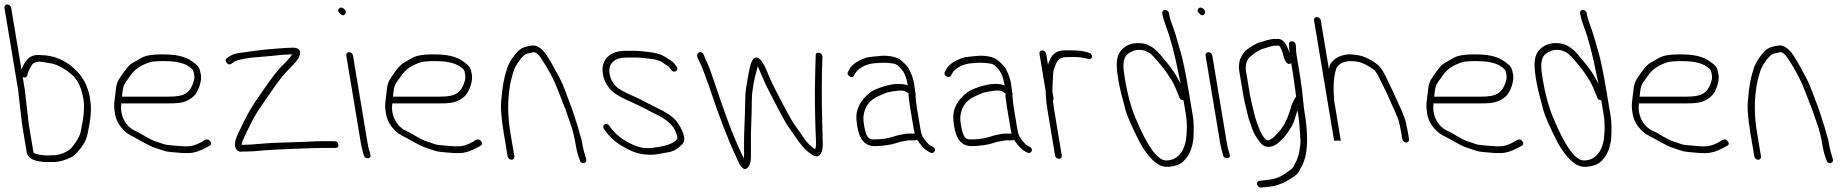

<svg xmlns="http://www.w3.org/2000/svg" viewBox="-74 -708 8260 858"><path d="M75.5 -27 54.5 -153 36.9 -307 27.4 -364C28.2 -363.3 28.9 -363 29.5 -363C39.2 -360 45.4 -362.6 48.2 -371L50.4 -382C52.1 -388 56 -396.3 62.2 -407C73.5 -426.3 73.1 -426.3 93.5 -432.1C102.2 -434.6 142.9 -426.6 163.6 -423C192.1 -414 219.6 -398.1 246.3 -375.2C272.9 -352.4 290.4 -315.7 298.9 -265C304.6 -230.8 300.5 -182 286.5 -118.8C282.1 -98.7 268.9 -75.4 246.8 -49C233.7 -33.2 198.5 -14 159.7 -14C151.7 -14 143.9 -13.8 136.2 -13.4C127.1 -12.9 77 -17.9 75.5 -27ZM-54.1 -673 6.9 -307 24.5 -153 45.5 -27C48.9 -6.4 66.9 6.8 99.3 12.7C116.6 15.9 131.1 17 142.7 16H165.7C190.8 16 218.3 8.2 248.3 -7.5C256.5 -11.8 266.9 -21.6 279.2 -36.9C312 -77.3 314.2 -87.8 326.5 -158C333.4 -197.3 334.2 -233 328.9 -265C321.3 -310.7 305.4 -348 281.2 -377C232.5 -433.7 172.8 -462 102.1 -462C73.5 -464.3 51.8 -452.8 36.8 -427.5C29.5 -415.2 24.6 -405 21.9 -397L-24.1 -673C-25.4 -680.9 -33.7 -688 -41.6 -688C-49.5 -688 -55.4 -680.9 -54.1 -673Z M471 -276C473.2 -294 474 -310.8 479.4 -325.8C481.9 -333 492.2 -348.4 510 -372C528 -398.4 556.8 -417.8 596.4 -430C607.2 -433.3 627.9 -435 658.6 -435C697.5 -435 744.2 -430.6 771.8 -409.5C788.8 -396.5 789.8 -397.7 793.7 -374C795.4 -364 794.7 -354.3 791.5 -345C783.1 -315.5 769.6 -296.5 751 -288C738.4 -280 713.7 -276 677 -276ZM468 -246H682C733.2 -246 763 -250.8 793.3 -279.7C809.3 -295 829.1 -341.8 823.8 -373.7C818.2 -407.2 813.7 -412.1 789.3 -430.5C752.1 -458.5 709.5 -465 648.5 -465C606.6 -465 576.9 -460 559.4 -450.1C546.4 -442.7 533.5 -435.4 520.7 -428.2C497.6 -415.3 479.3 -385.2 465.5 -366C449.5 -343.7 445.3 -329.4 441.8 -291.5C438.1 -252.3 432.4 -243.6 439.9 -199C444.6 -170.4 459.2 -144.5 483.6 -121.5C502.9 -103.2 525.3 -96.2 546.1 -83.5C562.6 -73.4 577.9 -66.4 595.1 -57.1C610.8 -48.6 642.8 -40.4 660 -33.8C669 -30.3 696.7 -27.1 743 -24H768C790.7 -24 815.4 -31.3 842.3 -46L861.7 -56C870.4 -60.8 871.6 -67.6 865.3 -76.5C854.6 -91.4 843.8 -84.5 824 -72C802 -60 781.3 -54 761.8 -54C731.3 -54 701.5 -57.9 678 -60C655.7 -62 654.9 -66.1 627.8 -73.9C611.7 -78.5 588.1 -90.3 556.8 -109.5C548.6 -114.5 540.6 -118.7 532.7 -122C498.6 -136.4 475 -168.2 468.4 -207.5C465.3 -226.7 467.6 -233.5 468 -246Z M1437.7 -62C1436 -72 1430.2 -77 1420.2 -77H1363.2C1320 -77 1318.4 -74.3 1230.8 -72.3C1168.3 -70.8 1121.6 -68.6 1090.5 -65.5C1059.4 -62.5 1034.2 -61 1014.8 -61H1005.8C1006.6 -70.6 1013.1 -87.5 1025.2 -111.7C1055.2 -171.7 1062.2 -190.9 1104.4 -250L1139 -300C1167.4 -342.1 1191.3 -372.7 1210.7 -392C1238.2 -419.2 1255 -438.7 1261.2 -450.7C1272.8 -473.3 1269.4 -495 1235.6 -495C1226.9 -495 1217.6 -494.7 1207.7 -494C1138.7 -489.3 1100.1 -486.3 1030.5 -476.1C973.2 -467.7 971.1 -470.1 939.4 -448C932.4 -442 932.7 -434.7 940.2 -426C947.8 -417.4 956.9 -418.4 967.6 -429C984.3 -441.5 1031.5 -450.4 1109.1 -455.5C1150.9 -458.3 1189.7 -465 1231.6 -465C1220.1 -448.9 1206.8 -433.5 1191.7 -418.9C1161.8 -390.1 1136.8 -353.7 1112.7 -320L1078 -270C1054.5 -235.3 1036.7 -206 1024.7 -182L1008.2 -149C1003.2 -139 998.7 -129.7 994.8 -121C975.3 -83.8 970.9 -57.2 981.7 -41C985.7 -35 991.4 -31.3 999 -30C1004.9 -30.7 1015.9 -31 1032 -31C1048.2 -31 1069.9 -32.5 1097.2 -35.5C1134.6 -39.6 1334.2 -47 1368.2 -47H1425.2C1435.2 -47 1439.3 -52 1437.7 -62Z M1473.4 -460 1538.3 -70C1539.8 -61.3 1541.7 -52.4 1544 -43.2C1547.6 -29.5 1547.6 -29.5 1551.8 -13C1558.2 6.1 1587.4 1.7 1581.2 -17L1578.5 -27C1574.8 -37 1571.5 -51.3 1568.3 -70L1503.4 -460C1502.1 -467.9 1493.8 -475 1485.9 -475C1478 -475 1472.1 -467.9 1473.4 -460ZM1441.2 -669.8C1435.2 -662.6 1436.1 -655.7 1443.9 -649C1453.7 -638.3 1461.8 -636.8 1468.2 -644.5C1480.8 -659.7 1453.3 -684.2 1441.2 -669.8Z M1682 -276C1684.2 -294 1685 -310.8 1690.4 -325.8C1692.9 -333 1703.2 -348.4 1721 -372C1739 -398.4 1767.8 -417.8 1807.4 -430C1818.2 -433.3 1838.9 -435 1869.6 -435C1908.5 -435 1955.2 -430.6 1982.8 -409.5C1999.8 -396.5 2000.8 -397.7 2004.7 -374C2006.4 -364 2005.7 -354.3 2002.5 -345C1994.1 -315.5 1980.6 -296.5 1962 -288C1949.4 -280 1924.7 -276 1888 -276ZM1679 -246H1893C1944.2 -246 1974 -250.8 2004.3 -279.7C2020.3 -295 2040.1 -341.8 2034.8 -373.7C2029.2 -407.2 2024.7 -412.1 2000.3 -430.5C1963.1 -458.5 1920.5 -465 1859.5 -465C1817.6 -465 1787.9 -460 1770.4 -450.1C1757.4 -442.7 1744.5 -435.4 1731.7 -428.2C1708.6 -415.3 1690.3 -385.2 1676.5 -366C1660.5 -343.7 1656.3 -329.4 1652.8 -291.5C1649.1 -252.3 1643.4 -243.6 1650.9 -199C1655.6 -170.4 1670.2 -144.5 1694.6 -121.5C1713.9 -103.2 1736.3 -96.2 1757.1 -83.5C1773.6 -73.4 1788.9 -66.4 1806.1 -57.1C1821.8 -48.6 1853.8 -40.4 1871 -33.8C1880 -30.3 1907.7 -27.1 1954 -24H1979C2001.7 -24 2026.4 -31.3 2053.3 -46L2072.7 -56C2081.4 -60.8 2082.6 -67.6 2076.3 -76.5C2065.6 -91.4 2054.8 -84.5 2035 -72C2013 -60 1992.3 -54 1972.8 -54C1942.3 -54 1912.5 -57.9 1889 -60C1866.7 -62 1865.9 -66.1 1838.8 -73.9C1822.7 -78.5 1799.1 -90.3 1767.8 -109.5C1759.6 -114.5 1751.6 -118.7 1743.7 -122C1709.6 -136.4 1686 -168.2 1679.4 -207.5C1676.3 -226.7 1678.6 -233.5 1679 -246Z M2224.5 -9 2206.8 -115C2196.2 -179.2 2194.1 -238.9 2200.6 -294.1C2206.5 -343.9 2210.8 -352.8 2219.8 -385.9C2226.8 -411.5 2253.5 -451.7 2273.6 -465C2281.8 -470.5 2298.4 -470.9 2309.9 -475C2320.6 -475 2331.7 -466.3 2343.2 -449C2377.6 -397.4 2403.1 -349.3 2419.6 -304.7C2426.1 -287.2 2433.7 -267.7 2442.4 -246.2C2462.4 -196.5 2456.5 -206.7 2476 -153C2485.2 -127.6 2493.1 -95.6 2499.5 -57C2503.6 -32.3 2509.6 -10.7 2517.3 8C2520.7 28.3 2551.9 24.8 2545.2 2C2539.9 -15.8 2532.2 -40.7 2528.3 -64.2C2525.9 -78.9 2523.3 -90.1 2520.7 -97.7C2513.3 -119.4 2510.9 -135.4 2502.2 -160.2C2492 -189 2486.6 -212 2475.7 -239C2460.6 -276.4 2447 -321.1 2428.8 -355.5C2410.2 -390.5 2392.5 -424.4 2367.9 -463C2345.3 -494.3 2323 -508 2301 -504.4C2274.8 -500 2256.2 -495.7 2238.9 -477.4C2227.9 -465.8 2220.9 -457 2217.9 -451C2214 -446.3 2210.7 -441.3 2207.9 -436C2201.1 -422.9 2195.2 -415.1 2190.7 -398C2178.4 -361.1 2170.6 -318.1 2167.2 -269C2161.9 -237 2165.1 -185.7 2176.8 -115L2194.5 -9C2195.8 -1.1 2204.1 6 2212 6C2219.9 6 2225.8 -1.1 2224.5 -9Z M2620.2 -377C2624.8 -349.4 2637.1 -325.4 2657.2 -305C2670.8 -289.2 2705.8 -269.2 2762.2 -245C2797.4 -229.9 2824 -213.1 2865.7 -193.3C2890.6 -181.5 2930.5 -154.2 2942.4 -125.6C2948.7 -110.5 2952.1 -101.5 2952.6 -98.5C2953.1 -95.5 2953.3 -92.3 2953.2 -89C2941.8 -69.4 2908.3 -56.1 2852.8 -49C2822.3 -42.7 2792.1 -45.7 2762.3 -58C2711.7 -79 2673.8 -108.3 2648.7 -146C2636.8 -163.8 2612.9 -150.1 2625 -132C2654.4 -87.9 2686.1 -64.1 2737.5 -38.3C2759.6 -27.3 2781.9 -20.6 2804.4 -18.2C2852.8 -13.1 2866.1 -20.2 2908.5 -26.9C2929.2 -30.2 2946.3 -37.7 2959.7 -49.4C2978.7 -66 2986.9 -72.9 2982.8 -97.5C2978.9 -120.8 2960 -153.9 2945.5 -170.6C2926.4 -192.7 2889.3 -213.1 2863.5 -225C2836.4 -237.5 2800.2 -258.4 2770.7 -272C2718.1 -294.5 2687.3 -311.5 2678.2 -323C2663.1 -337.5 2653.8 -355.5 2650.2 -377C2642.4 -424 2671.3 -451 2725.9 -451H2768.9C2774.9 -451 2780.9 -450.7 2787.1 -450C2819.3 -446.5 2865.3 -445.4 2888.1 -428C2897.7 -420.7 2905.4 -415.7 2911.2 -413C2913.4 -411.7 2915.9 -409 2918.6 -405L2925.1 -396C2937.3 -377.6 2962 -393.9 2949.7 -410L2942.1 -420C2930.7 -435.2 2921.7 -438.5 2907.4 -448C2877.6 -469.5 2845.2 -473.7 2803.9 -478L2784.6 -480C2778.1 -480.7 2771.2 -481 2763.9 -481H2720.9C2651.1 -481 2609.5 -441.5 2620.2 -377Z M3042.4 -466.6C3039.2 -461.6 3041.5 -451.8 3049.3 -437.1C3065.3 -406.6 3080.8 -359.4 3094 -324C3139.8 -186.6 3180.4 -80.9 3215.8 -7C3236.8 47 3255.8 60.7 3272.7 34C3274.8 30.7 3277 25 3279.3 17C3281.7 9 3282.5 -14.5 3281.8 -53.5C3280.3 -138.3 3285.5 -172.6 3285.7 -258C3285.9 -300 3293.9 -348.2 3310 -402.5C3311.2 -406.8 3312.1 -410 3312.4 -412C3314.9 -406.9 3321.4 -391.8 3331.7 -366.7C3342 -341.6 3353.7 -316.8 3366.8 -292.5C3391.4 -246.7 3427.6 -170.2 3456.7 -130.3C3491.8 -82.2 3512.5 -41.7 3558.7 -14C3593.1 4.3 3603.8 -34.1 3602.8 -67C3599.6 -180.1 3597.1 -264.7 3599.1 -390L3601.2 -455C3601.2 -474.4 3571.2 -479.8 3571.2 -461L3569.2 -395C3565.9 -286 3567.8 -175.7 3572.5 -75C3573.3 -58.3 3571.8 -47 3568.2 -41C3550.8 -53.7 3533.9 -67.4 3518.8 -90.6C3509 -105.5 3497 -122.6 3482.7 -141.7C3457.3 -175.8 3418.6 -254.8 3393.7 -302C3372.6 -341.9 3362.3 -368.3 3346.6 -405C3329.7 -444.4 3303.1 -468.8 3286 -434.5C3280.1 -422.8 3274.1 -398.3 3267.9 -361L3260.4 -316C3257.4 -298 3255.8 -274.2 3255.8 -244.5C3255.7 -189.7 3249.9 -109.3 3250.9 -54.8C3251.4 -27.6 3251.2 -9 3250.2 1C3248.1 -3.7 3236.7 -28.6 3216.1 -73.7C3195.5 -118.8 3161.2 -212.7 3113.3 -355.4C3100.6 -393 3091.4 -417.5 3085.5 -428.9C3079.7 -440.3 3075.7 -449.6 3073.6 -456.9C3068.5 -474.6 3052.6 -482.7 3042.4 -466.6Z M3834.8 -55C3856.8 -55 3882.1 -57.7 3910.5 -63L3928.7 -68C3941.7 -71.7 3950.5 -75.5 3964.7 -77C3976.2 -78.2 3980.2 -81 3991.5 -81H4016.5C4019.2 -81 4021.7 -82 4024 -84C4041.9 -57.2 4057.7 -40.2 4071.5 -33L4083.7 -26C4099 -17.6 4115.5 -40.5 4094.3 -52L4082.2 -59C4077.1 -61.7 4070.7 -67.8 4063.1 -77.5C4047.7 -97 4043.9 -102.8 4038.9 -133L4023.2 -227C4020.7 -241.9 4018.7 -264 4017.5 -276.5C4016.5 -286.1 4020.1 -288 4015.5 -297C4015.4 -301.7 4015 -306.3 4014.2 -311C4011.2 -344.5 4002.2 -374.5 3987.2 -401C3981.6 -411 3970.4 -423.2 3953.6 -437.5C3936.9 -451.8 3909.6 -459 3871.6 -459C3837 -456.5 3811.8 -453.5 3796.1 -450C3756.7 -436.1 3731.6 -418.4 3720.9 -397L3715.6 -387C3706.2 -371 3734.4 -354 3742.4 -370L3747.7 -380C3762.5 -405.4 3799.7 -422.3 3830.7 -425C3860.2 -427.6 3883.3 -430.1 3921.3 -423.5C3930.8 -421.9 3941.1 -414.4 3952.2 -401C3966.6 -386.6 3976.8 -361.6 3982.7 -326C3972.6 -330.7 3957.4 -333 3937 -333C3899.3 -333 3835.3 -310.8 3816 -295.9C3770.3 -260.4 3749.3 -219.5 3753.2 -173C3758.4 -109.9 3775.6 -55 3834.8 -55ZM3993.2 -227 4008.9 -133C4010.2 -125 4011.7 -117.7 4013.5 -111H3987.8C3979.6 -111 3973.4 -110.5 3969.3 -109.5C3949.1 -104.7 3942.6 -106.1 3916.8 -97L3898.7 -92C3877.6 -87.1 3854.7 -85 3827.8 -85C3816.5 -85 3808 -89.3 3802.2 -98C3791.6 -113.8 3781.8 -169.3 3784.8 -190.5C3790.5 -232 3812.2 -261 3849.8 -277.5C3856.6 -280.5 3865.2 -284.3 3875.6 -289C3895.8 -298.1 3915.8 -299.5 3939.5 -303H3959.5C3966.9 -303 3976 -298.3 3986.9 -289C3985.1 -283.7 3987.2 -263 3993.2 -227Z M4267.8 -55C4289.8 -55 4315.1 -57.7 4343.5 -63L4361.7 -68C4374.7 -71.7 4383.5 -75.5 4397.7 -77C4409.2 -78.2 4413.2 -81 4424.5 -81H4449.5C4452.2 -81 4454.7 -82 4457 -84C4474.9 -57.2 4490.7 -40.2 4504.5 -33L4516.7 -26C4532 -17.6 4548.5 -40.5 4527.3 -52L4515.2 -59C4510.1 -61.7 4503.7 -67.8 4496.1 -77.5C4480.7 -97 4476.9 -102.8 4471.9 -133L4456.2 -227C4453.7 -241.9 4451.7 -264 4450.5 -276.5C4449.5 -286.1 4453.1 -288 4448.5 -297C4448.4 -301.7 4448 -306.3 4447.2 -311C4444.2 -344.5 4435.2 -374.5 4420.2 -401C4414.6 -411 4403.4 -423.2 4386.6 -437.5C4369.9 -451.8 4342.6 -459 4304.6 -459C4270 -456.5 4244.8 -453.5 4229.1 -450C4189.7 -436.1 4164.6 -418.4 4153.9 -397L4148.6 -387C4139.2 -371 4167.4 -354 4175.4 -370L4180.7 -380C4195.5 -405.4 4232.7 -422.3 4263.7 -425C4293.2 -427.6 4316.3 -430.1 4354.3 -423.5C4363.8 -421.9 4374.1 -414.4 4385.2 -401C4399.6 -386.6 4409.8 -361.6 4415.7 -326C4405.6 -330.7 4390.4 -333 4370 -333C4332.3 -333 4268.3 -310.8 4249 -295.9C4203.3 -260.4 4182.3 -219.5 4186.2 -173C4191.4 -109.9 4208.6 -55 4267.8 -55ZM4426.2 -227 4441.9 -133C4443.2 -125 4444.7 -117.7 4446.5 -111H4420.8C4412.6 -111 4406.4 -110.5 4402.3 -109.5C4382.1 -104.7 4375.6 -106.1 4349.8 -97L4331.7 -92C4310.6 -87.1 4287.7 -85 4260.8 -85C4249.5 -85 4241 -89.3 4235.2 -98C4224.6 -113.8 4214.8 -169.3 4217.8 -190.5C4223.5 -232 4245.2 -261 4282.8 -277.5C4289.6 -280.5 4298.2 -284.3 4308.6 -289C4328.8 -298.1 4348.8 -299.5 4372.5 -303H4392.5C4399.9 -303 4409 -298.3 4419.9 -289C4418.1 -283.7 4420.2 -263 4426.2 -227Z M4571.1 -468 4598.7 -302C4599.4 -274 4602.1 -245.3 4607 -216L4640.8 -13C4642.2 -5.1 4650.4 2 4658.3 2C4666.3 2 4672.2 -5.1 4670.8 -13L4637 -216C4634.9 -228.7 4633.3 -240.7 4632 -252L4630.9 -259C4633.8 -261.7 4634.8 -265.3 4634 -270L4629 -300C4628.8 -311.7 4629.4 -328 4630.9 -349C4632.6 -373.3 4630.4 -387.2 4637.7 -404C4649 -430 4649.2 -453 4695.6 -453H4730C4745.7 -453 4760.4 -451.2 4774.4 -447.8C4788.3 -444.2 4796.8 -443.3 4799.9 -445C4810.7 -450.9 4805.8 -469.8 4792.4 -472C4774.1 -479.3 4747.9 -483 4713.8 -483H4684.6C4657.7 -483 4638.4 -474.2 4626.5 -456.5C4616.3 -441.4 4615.3 -434.7 4609.2 -419L4601.1 -468C4599.7 -475.9 4591.5 -483 4583.6 -483C4575.6 -483 4569.7 -475.9 4571.1 -468Z M5119.9 -649 5121.4 -640C5123.2 -629.3 5128.4 -612.3 5136.9 -589C5156.8 -537.9 5176.6 -461.6 5196.5 -360C5198.8 -348.7 5200.7 -340 5202.4 -334C5199.6 -338.7 5194.2 -348.2 5186.2 -362.8C5167.6 -396.7 5142.6 -425.8 5118.2 -455C5087 -495 5054 -515 5019.2 -515C4988.9 -517.5 4963 -508.8 4941.6 -489C4911.4 -458.9 4912.4 -417.7 4924.1 -347.6C4928.6 -320.6 4939 -277.2 4955.4 -217.1C4963.2 -188.5 4984.3 -140.5 5018.8 -73C5048.2 -19.3 5078.6 15.4 5110.2 31C5131.9 41 5159.5 39.7 5193.1 27.1C5205.3 22.5 5218.2 10.9 5231.6 -7.6C5245.1 -26.1 5254.2 -51.9 5258.8 -85C5261.6 -128.3 5260.9 -163 5256.5 -189L5239.2 -293C5224.7 -380.3 5212.1 -441.7 5201.6 -477C5191 -512.3 5183.6 -537.7 5179.4 -553C5172.3 -578.9 5155.7 -614.1 5151.4 -640L5149.9 -649C5148.6 -656.9 5140.3 -664 5132.4 -664C5124.5 -664 5118.6 -656.9 5119.9 -649ZM5214.7 -260 5226.5 -189C5233.2 -148.9 5228.1 -83.9 5223.2 -71C5215 -33.7 5190.3 9 5137 9C5098.5 9 5052.7 -54.7 4999.7 -182C4979.7 -230 4964.2 -287.1 4953.2 -353.2C4944.1 -407.7 4940.7 -444.9 4964.9 -466C4975.7 -475.4 4981.6 -476.4 4993.7 -482C5017 -489 5040.2 -485.2 5063.5 -470.8C5078.4 -461.5 5127.6 -401.2 5137.7 -386C5149.7 -368.1 5168.3 -342.3 5178.6 -316.2C5185.2 -299.4 5190.1 -287.7 5193.2 -281L5196.9 -271C5200.1 -263.7 5206 -260 5214.7 -260Z M5313.4 -460 5378.3 -70C5379.8 -61.3 5381.7 -52.4 5384 -43.2C5387.6 -29.5 5387.6 -29.5 5391.8 -13C5398.2 6.1 5427.4 1.7 5421.2 -17L5418.5 -27C5414.8 -37 5411.5 -51.3 5408.3 -70L5343.4 -460C5342.1 -467.9 5333.8 -475 5325.9 -475C5318 -475 5312.1 -467.9 5313.4 -460ZM5281.2 -669.8C5275.2 -662.6 5276.1 -655.7 5283.9 -649C5293.7 -638.3 5301.8 -636.8 5308.2 -644.5C5320.8 -659.7 5293.3 -684.2 5281.2 -669.8Z M5686.1 -510 5687.1 -498C5688 -486.3 5687.3 -479.7 5688.7 -470C5675.9 -512.7 5659 -534 5638.1 -534H5625.1C5597.3 -534 5580.9 -525.3 5558.4 -519.7C5537.1 -514.5 5511.7 -495.5 5496.7 -485.6C5485.7 -478.4 5467.2 -447.8 5465.2 -434C5463.6 -423.2 5460.7 -410.4 5463.1 -396L5482.3 -280.5C5483.9 -270.8 5485.8 -261.3 5488 -252L5501.2 -197C5507.9 -167.2 5511.5 -165.2 5522 -132.2C5527.7 -114.4 5539.6 -93.8 5557.8 -70.5C5582.6 -38.7 5621.9 -51.7 5644.9 -75.5C5649.8 -80.5 5655.3 -86.2 5661.6 -92.5C5677.8 -108.8 5676.7 -111.7 5692 -133.5C5700.3 -145.2 5707.2 -160.6 5712.9 -179.5C5718.5 -198.5 5722.3 -210.3 5724.2 -215L5726.4 -202C5733 -162.1 5735.4 -117.6 5737.3 -82C5738.4 -62.5 5734.9 -53.4 5732.8 -34.3C5731.1 -19.3 5724.5 -3 5720.5 9L5704.3 39.3C5701.7 44.2 5691.2 52.8 5672.8 65C5639 90.4 5610.9 94.2 5563.5 99L5553.7 100C5534.6 103.3 5544.3 133.1 5562.6 130L5572.5 129C5592.9 126.7 5616.8 125.5 5634.3 119C5660.6 109.3 5662.5 109.5 5693.7 90.6C5724.3 72.1 5728.2 64.2 5739.8 41C5760.5 7.1 5769.4 -42.7 5766.6 -108.4C5765.3 -137.5 5762.8 -163.2 5759.1 -185.5C5755.4 -207.8 5753 -224.3 5751.9 -235L5745.2 -299L5735.7 -368L5720.2 -461C5718.3 -472.3 5717.4 -484 5717.4 -496L5716.6 -507C5714.9 -517.2 5709.3 -522.7 5699.8 -523.5C5691.7 -524.2 5684.8 -517.9 5686.1 -510ZM5715 -300C5716.4 -292 5717.4 -284 5718 -276C5716.3 -274.7 5714.9 -273 5713.9 -271L5708.5 -261C5704.5 -253 5701.1 -245.7 5698.2 -239C5686 -195.2 5672.7 -162.8 5658.4 -142C5650.3 -130.3 5648.6 -126.2 5637.3 -115C5628 -105.7 5608.3 -79.3 5587.9 -81.5C5584.9 -81.8 5580.1 -86.1 5573.7 -94.2C5567.3 -102.4 5561.4 -113 5556 -126C5537.1 -171.5 5533.5 -189.1 5524 -228L5512.2 -281L5493.1 -396C5492 -402 5493 -412.4 5495.9 -427.2C5498.9 -441.9 5513 -457.6 5538.3 -474.3C5551.7 -483.1 5563.4 -488.8 5573.4 -491.2C5593.1 -496.1 5605.8 -504 5630.1 -504H5642.1C5649.5 -495.1 5655.7 -480.8 5660.7 -461.1C5666.5 -438.3 5677.9 -412.3 5696.1 -426L5705.7 -368Z M6222.7 -86 6217 -120 6207.9 -163C6206.6 -170.3 6200.5 -187.3 6189.4 -214L6178.4 -238C6174.4 -246 6169.6 -256.7 6164 -270C6154.5 -292.9 6141 -318.8 6131.5 -339C6112.8 -381.7 6096.2 -408.5 6081.6 -419.5C6048.5 -444.6 6017.8 -458.7 5989.6 -462C5975.8 -463.6 5963.4 -466.3 5946.6 -464.5C5919.3 -461.5 5897.2 -451.5 5880.6 -434.5C5868.9 -422.5 5867.8 -414.7 5864.6 -399L5828.2 -617C5826.9 -625.2 5818.6 -632 5810.2 -632C5801.9 -632 5796.9 -625.2 5798.2 -617L5887.5 -81C5888 -78.3 5893 -78 5902.7 -80C5913 -78 5918 -78.3 5917.5 -81L5888.2 -257C5884.1 -311.7 5883.5 -355.4 5896.5 -399.5C5897.7 -403.8 5901.3 -409.2 5907.1 -415.5C5921.7 -431.5 5949.5 -438.5 5988.5 -432.9C6011.2 -429.6 6036.6 -417.7 6064.9 -397C6073.5 -391.3 6086.5 -369.1 6104 -330.5C6107.1 -323.5 6111.4 -315 6116.7 -305C6125.2 -289 6142.7 -246 6150.7 -230L6161.9 -205C6171.5 -183 6176.7 -169.7 6177.5 -165L6187 -120L6192.7 -86C6194 -78.1 6202.3 -71 6210.2 -71C6218.1 -71 6224 -78.1 6222.7 -86Z M6335 -276C6337.2 -294 6338 -310.8 6343.4 -325.8C6345.9 -333 6356.2 -348.4 6374 -372C6392 -398.4 6420.8 -417.8 6460.4 -430C6471.2 -433.3 6491.9 -435 6522.6 -435C6561.5 -435 6608.2 -430.6 6635.8 -409.5C6652.8 -396.5 6653.8 -397.7 6657.7 -374C6659.4 -364 6658.7 -354.3 6655.5 -345C6647.1 -315.5 6633.6 -296.5 6615 -288C6602.4 -280 6577.7 -276 6541 -276ZM6332 -246H6546C6597.2 -246 6627 -250.8 6657.3 -279.7C6673.3 -295 6693.1 -341.8 6687.8 -373.7C6682.2 -407.2 6677.7 -412.1 6653.3 -430.5C6616.1 -458.5 6573.5 -465 6512.5 -465C6470.6 -465 6440.9 -460 6423.4 -450.1C6410.4 -442.7 6397.5 -435.4 6384.7 -428.2C6361.6 -415.3 6343.3 -385.2 6329.5 -366C6313.5 -343.7 6309.3 -329.4 6305.8 -291.5C6302.1 -252.3 6296.4 -243.6 6303.9 -199C6308.6 -170.4 6323.2 -144.5 6347.6 -121.5C6366.9 -103.2 6389.3 -96.2 6410.1 -83.5C6426.6 -73.4 6441.9 -66.4 6459.1 -57.1C6474.8 -48.6 6506.8 -40.4 6524 -33.8C6533 -30.3 6560.7 -27.1 6607 -24H6632C6654.7 -24 6679.4 -31.3 6706.3 -46L6725.7 -56C6734.4 -60.8 6735.6 -67.6 6729.3 -76.5C6718.6 -91.4 6707.8 -84.5 6688 -72C6666 -60 6645.3 -54 6625.8 -54C6595.3 -54 6565.5 -57.9 6542 -60C6519.7 -62 6518.9 -66.1 6491.8 -73.9C6475.7 -78.5 6452.1 -90.3 6420.8 -109.5C6412.6 -114.5 6404.6 -118.7 6396.7 -122C6362.6 -136.4 6339 -168.2 6332.4 -207.5C6329.3 -226.7 6331.6 -233.5 6332 -246Z M6986.9 -649 6988.4 -640C6990.2 -629.3 6995.4 -612.3 7003.9 -589C7023.8 -537.9 7043.6 -461.6 7063.5 -360C7065.8 -348.7 7067.7 -340 7069.4 -334C7066.6 -338.7 7061.2 -348.2 7053.2 -362.8C7034.6 -396.7 7009.6 -425.8 6985.2 -455C6954 -495 6921 -515 6886.2 -515C6855.9 -517.5 6830 -508.8 6808.6 -489C6778.4 -458.9 6779.4 -417.7 6791.1 -347.6C6795.6 -320.6 6806 -277.2 6822.4 -217.1C6830.2 -188.5 6851.3 -140.5 6885.8 -73C6915.2 -19.3 6945.6 15.4 6977.2 31C6998.9 41 7026.5 39.7 7060.1 27.1C7072.3 22.5 7085.2 10.9 7098.6 -7.6C7112.1 -26.1 7121.2 -51.9 7125.8 -85C7128.6 -128.3 7127.9 -163 7123.5 -189L7106.2 -293C7091.7 -380.3 7079.1 -441.7 7068.6 -477C7058 -512.3 7050.6 -537.7 7046.4 -553C7039.3 -578.9 7022.7 -614.1 7018.4 -640L7016.9 -649C7015.6 -656.9 7007.3 -664 6999.4 -664C6991.5 -664 6985.6 -656.9 6986.9 -649ZM7081.7 -260 7093.5 -189C7100.2 -148.9 7095.1 -83.9 7090.2 -71C7082 -33.7 7057.3 9 7004 9C6965.5 9 6919.7 -54.7 6866.7 -182C6846.7 -230 6831.2 -287.1 6820.2 -353.2C6811.1 -407.7 6807.7 -444.9 6831.9 -466C6842.7 -475.4 6848.6 -476.4 6860.7 -482C6884 -489 6907.2 -485.2 6930.5 -470.8C6945.4 -461.5 6994.6 -401.2 7004.7 -386C7016.7 -368.1 7035.3 -342.3 7045.6 -316.2C7052.2 -299.4 7057.1 -287.7 7060.2 -281L7063.9 -271C7067.1 -263.7 7073 -260 7081.7 -260Z M7253 -276C7255.2 -294 7256 -310.8 7261.4 -325.8C7263.9 -333 7274.2 -348.4 7292 -372C7310 -398.4 7338.8 -417.8 7378.4 -430C7389.2 -433.3 7409.9 -435 7440.6 -435C7479.5 -435 7526.2 -430.6 7553.8 -409.5C7570.8 -396.5 7571.8 -397.7 7575.7 -374C7577.4 -364 7576.7 -354.3 7573.5 -345C7565.1 -315.5 7551.6 -296.5 7533 -288C7520.4 -280 7495.7 -276 7459 -276ZM7250 -246H7464C7515.2 -246 7545 -250.8 7575.3 -279.7C7591.3 -295 7611.1 -341.8 7605.8 -373.7C7600.2 -407.2 7595.7 -412.1 7571.3 -430.5C7534.1 -458.5 7491.5 -465 7430.5 -465C7388.6 -465 7358.9 -460 7341.4 -450.1C7328.4 -442.7 7315.5 -435.4 7302.7 -428.2C7279.6 -415.3 7261.3 -385.2 7247.5 -366C7231.5 -343.7 7227.3 -329.4 7223.8 -291.5C7220.1 -252.3 7214.4 -243.6 7221.9 -199C7226.6 -170.4 7241.2 -144.5 7265.6 -121.5C7284.9 -103.2 7307.3 -96.2 7328.1 -83.5C7344.6 -73.4 7359.9 -66.4 7377.1 -57.1C7392.8 -48.6 7424.8 -40.4 7442 -33.8C7451 -30.3 7478.7 -27.1 7525 -24H7550C7572.7 -24 7597.4 -31.3 7624.3 -46L7643.7 -56C7652.4 -60.8 7653.6 -67.6 7647.3 -76.5C7636.6 -91.4 7625.8 -84.5 7606 -72C7584 -60 7563.3 -54 7543.8 -54C7513.3 -54 7483.5 -57.9 7460 -60C7437.7 -62 7436.9 -66.1 7409.8 -73.9C7393.7 -78.5 7370.1 -90.3 7338.8 -109.5C7330.6 -114.5 7322.6 -118.7 7314.7 -122C7280.6 -136.4 7257 -168.2 7250.4 -207.5C7247.3 -226.7 7249.6 -233.5 7250 -246Z M7795.5 -9 7777.8 -115C7767.2 -179.2 7765.1 -238.9 7771.6 -294.1C7777.5 -343.9 7781.8 -352.8 7790.8 -385.9C7797.8 -411.5 7824.5 -451.7 7844.6 -465C7852.8 -470.5 7869.4 -470.9 7880.9 -475C7891.6 -475 7902.7 -466.3 7914.2 -449C7948.6 -397.4 7974.1 -349.3 7990.6 -304.7C7997.1 -287.2 8004.7 -267.7 8013.4 -246.2C8033.4 -196.5 8027.5 -206.7 8047 -153C8056.2 -127.6 8064.1 -95.6 8070.5 -57C8074.6 -32.3 8080.6 -10.7 8088.3 8C8091.7 28.3 8122.9 24.8 8116.2 2C8110.9 -15.8 8103.2 -40.7 8099.3 -64.2C8096.9 -78.9 8094.3 -90.1 8091.7 -97.7C8084.3 -119.4 8081.9 -135.4 8073.2 -160.2C8063 -189 8057.6 -212 8046.7 -239C8031.6 -276.4 8018 -321.1 7999.8 -355.5C7981.2 -390.5 7963.5 -424.4 7938.9 -463C7916.3 -494.3 7894 -508 7872 -504.4C7845.8 -500 7827.2 -495.7 7809.9 -477.4C7798.9 -465.8 7791.9 -457 7788.9 -451C7785 -446.3 7781.7 -441.3 7778.9 -436C7772.1 -422.9 7766.2 -415.1 7761.7 -398C7749.4 -361.1 7741.6 -318.1 7738.2 -269C7732.9 -237 7736.1 -185.7 7747.8 -115L7765.5 -9C7766.8 -1.1 7775.1 6 7783 6C7790.9 6 7796.8 -1.1 7795.5 -9Z"/></svg>

Font: MewTooHand
Style: Lta
Weight: 400
Designer: Mew Too, Robert Jablonski
Version: Version 0.77